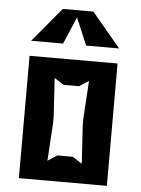

<svg xmlns="http://www.w3.org/2000/svg" viewBox="-53 -772 595 813"><g transform="rotate(5 245.0 -365.0)"><path d="M58 0H432V-520H58ZM59 -584H195L244 -699L293 -584H433L311 -730H181ZM172 -84 182 -245V-275L172 -436L212 -410H278L318 -436L308 -275V-245L318 -84L278 -110H212Z"/></g></svg>

Font: Pescante Normal
Style: Regular
Weight: 400
Designer: Ariel Martín Pérez
Foundry: Tunera Type Foundry
Version: Version 1.000;FEAKit 1.0